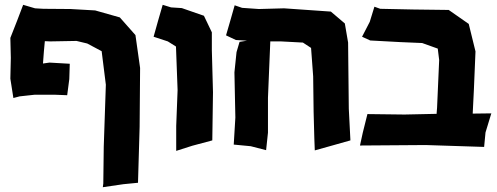

<svg xmlns="http://www.w3.org/2000/svg" viewBox="-20 -614 2085 805"><path d="M77.1 -593.8 51.8 -527.3 23.4 -455.1 25.4 -371.1 23.4 -284.2 36.1 -203.1 62.5 -210 125 -216.8H210L261.7 -214.8L270.5 -282.2L272.5 -346.7L187.5 -351.6L160.2 -347.7L164.1 -399.4L168 -441.4L190.4 -440.4L300.8 -442.4L345.7 -431.6L406.2 -399.4L423.8 -258.8L415 1L413.1 155.3L411.1 170.9L498 158.2L558.6 152.3L565.4 -82L567.4 -329.1L547.9 -466.8L482.4 -541L378.9 -570.3L275.4 -576.2L162.1 -577.1L127 -579.1Z M662.1 -593.8 642.6 -526.4 624 -460 683.6 -440.4 717.8 -418.9 724.6 -236.3 718.8 -85.9V18.6L786.1 -2.9L870.1 -25.4L873 -227.5L868.2 -403.3V-478.5L835 -547.9L742.2 -580.1L697.3 -583Z M963.9 -591.8 945.3 -526.4 927.7 -465.8 968.8 -446.3 1015.6 -443.4 984.4 -438.5 971.7 -395.5 962.9 -310.5 966.8 -121.1 960 -7.8 1031.2 -1 1095.7 15.6 1103.5 -57.6V-204.1L1113.3 -440.4H1158.2L1250 -435.5L1284.2 -413.1L1293 -293.9L1294.9 -144.5L1297.9 -33.2L1299.8 16.6L1373 -3.9L1449.2 -25.4L1442.4 -158.2L1440.4 -346.7L1439.5 -435.5L1425.8 -515.6L1367.2 -565.4L1170.9 -579.1L1065.4 -576.2L995.1 -581.1Z M1520.5 -135.7 1501 -57.6 1489.3 -3.9 1764.6 -5.9 2009.8 2 2015.6 -58.6 2040 -138.7 1961.9 -137.7 1966.8 -236.3 1973.6 -398.4 1945.3 -513.7 1861.3 -572.3 1710.9 -574.2 1574.2 -577.1 1549.8 -585.9 1530.3 -522.5 1498 -460 1532.2 -444.3 1658.2 -437.5 1750 -433.6 1815.4 -410.2 1821.3 -362.3 1812.5 -162.1 1810.5 -136.7 1675.8 -133.8Z"/></svg>

Font: MaokenAssortedSans-TC
Style: Regular
Weight: 500
Version: Version 0.83